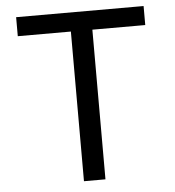

<svg xmlns="http://www.w3.org/2000/svg" viewBox="-52 -776 750 825"><g transform="rotate(-5 323.0 -364.0)"><path d="M47.9 -645.5V-727.5H597.7V-645.5H369.6V0H276.9V-645.5Z"/></g></svg>

Font: Inter Variable LoSnoCo
Style: Regular
Weight: 400
Designer: Rasmus Andersson
Foundry: rsms
Version: Version 4.000;git-a52131595; featfreeze: case,dlig,ss01,ss02